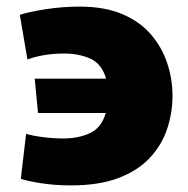

<svg xmlns="http://www.w3.org/2000/svg" viewBox="-20 -552 569 581"><path d="M195 9Q144 9 101.5 2Q59 -5 43 -11L59 -147Q79 -141 110.5 -137Q142 -133 171 -133Q217 -133 252 -149Q287 -165 300 -210H95L85 -314H301Q288 -359 253.5 -374.5Q219 -390 174 -390Q112 -390 63 -372L40 -507Q66 -516 117.5 -524Q169 -532 221 -532Q296 -532 349.5 -509.5Q403 -487 436.5 -448Q470 -409 486 -361Q502 -313 502 -262Q502 -211 486 -162.5Q470 -114 434 -75Q398 -36 339 -13.5Q280 9 195 9Z"/></svg>

Font: Murecho Black
Style: Regular
Weight: 900
Designer: Neil Summerour
Foundry: Positype
Version: Version 1.010; ttfautohint (v1.8.3)